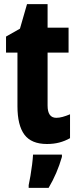

<svg xmlns="http://www.w3.org/2000/svg" viewBox="-20 -683 374 924"><path d="M251 -116Q265 -116 281.5 -120.5Q298 -125 317 -133V-18Q292 -4 265 3Q238 10 206 10Q131 10 97.5 -35Q64 -80 64 -172V-430H9V-507L76 -545L110 -663H209V-550H310V-430H209V-175Q209 -116 251 -116ZM278 72Q255 152 214 221H118V208Q122 190 126.5 163.5Q131 137 134.5 109Q138 81 139 61H278Z"/></svg>

Font: Noto Sans Lao Looped ExtraCondensed ExtraBold
Style: Regular
Weight: 800
Width: 2
Designer: Mark Frömberg, Ben Mitchell
Foundry: The Fontpad Ltd
Version: Version 1.002; ttfautohint (v1.8.4.7-5d5b)